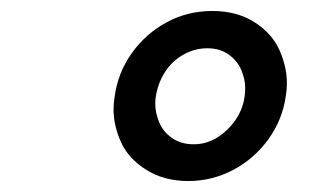

<svg xmlns="http://www.w3.org/2000/svg" viewBox="-20 -729 572 350"><path d="M323 -399Q279 -399 246.5 -419.5Q214 -440 200.5 -470Q187 -500 187 -530Q187 -541 189 -553Q195 -597 220.5 -632.5Q246 -668 284 -688.5Q322 -709 367 -709Q412 -709 444 -688.5Q476 -668 489.5 -637.5Q503 -607 503 -577Q503 -566 501 -554Q495 -511 469.5 -475.5Q444 -440 405.5 -419.5Q367 -399 323 -399ZM333 -466Q356 -466 375.5 -478Q395 -490 409 -510Q423 -530 426 -554Q427 -562 427 -569Q427 -584 420 -601Q413 -618 397 -629.5Q381 -641 358 -641Q335 -641 314.5 -629.5Q294 -618 281 -598Q268 -578 264 -553Q263 -546 263 -540Q263 -524 270 -506.5Q277 -489 293.5 -477.5Q310 -466 333 -466Z"/></svg>

Font: Lexend
Style: Italic
Weight: 400
Italic angle: -8.13011°
Designer: Bonnie Shaver-Troup, Thomas Jockin
Foundry: Lexend
Version: Version 1.007